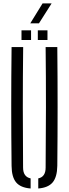

<svg xmlns="http://www.w3.org/2000/svg" viewBox="-20 -1068 392 1094"><path d="M46 -123Q42 -461.5 46 -800H112Q110 -631 110 -456.5Q110 -282 111.5 -113Q111.5 -60.5 154.5 -51.5V6Q97 1.5 71.8 -29Q46.5 -59.5 46 -123ZM198 6V-51.5Q240 -60 240 -113Q241.5 -282 241.8 -456.5Q242 -631 240 -800H306.5Q310 -461.5 306.5 -123Q305.5 -59.5 280.2 -29Q255 1.5 198 6ZM195.5 -840V-895H250.5V-840ZM102.5 -840V-895H157V-840ZM152.5 -935 222.5 -1048.5H274L202 -935Z"/></svg>

Font: Big Shoulders Stencil Display
Style: Regular
Weight: 400
Designer: Patric King
Foundry: XO Type Co
Version: Version 1.000